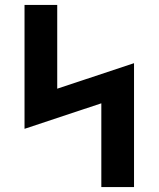

<svg xmlns="http://www.w3.org/2000/svg" viewBox="-20 -755 640 775"><path d="M389 0V-338L79 -235V-735H211V-397L521 -500V0Z"/></svg>

Font: Iosevka Custom XBdEx
Style: Regular
Weight: 800
Width: 7
Monospace: yes
Designer: Belleve Invis
Foundry: Belleve Invis
Version: Version 11.2.4; ttfautohint (v1.8.4)